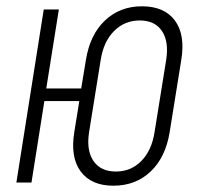

<svg xmlns="http://www.w3.org/2000/svg" viewBox="-20 -580 640 610"><path d="M340 10Q270 10 236.5 -35Q203 -80 216 -160L232 -259H121L80 0H32L119 -550H167L127 -299H238L253 -390Q266 -470 313.5 -515Q361 -560 431 -560Q502 -560 535.5 -515Q569 -470 556 -390L519 -160Q506 -80 458.5 -35Q411 10 340 10ZM348 -35Q396 -35 429 -68.5Q462 -102 471 -160L508 -390Q517 -448 494.5 -481.5Q472 -515 424 -515Q376 -515 342.5 -481.5Q309 -448 300 -390L263 -160Q254 -102 277 -68.5Q300 -35 348 -35Z"/></svg>

Font: NKDuy Mono Thin
Style: Italic
Weight: 100
Italic angle: -9°
Monospace: yes
Designer: NKDuy
Foundry: NKDuy
Version: Version 2.251; ttfautohint (v1.8.4.7-5d5b)